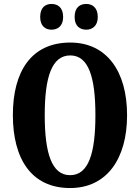

<svg xmlns="http://www.w3.org/2000/svg" viewBox="-20 -940 707 970"><path d="M416 -790C444 -790 474 -807 474 -854C474 -904 444 -920 416 -920C385 -920 357 -904 357 -854C357 -807 385 -790 416 -790ZM240 -790C270 -790 299 -807 299 -854C299 -904 270 -920 240 -920C211 -920 183 -904 183 -854C183 -807 211 -790 240 -790ZM334 10C519 10 622 -137 622 -358C622 -580 519 -725 335 -725C139 -725 45 -580 45 -359C45 -137 139 10 334 10ZM334 -55C241 -55 206 -167 206 -358C206 -549 241 -660 335 -660C428 -660 462 -549 462 -358C462 -167 428 -55 334 -55Z"/></svg>

Font: Noto Serif Armenian ExtraCondensed ExtraBold
Style: Regular
Weight: 800
Width: 2
Designer: Monotype Design Team
Foundry: Monotype Imaging Inc.
Version: Version 2.008